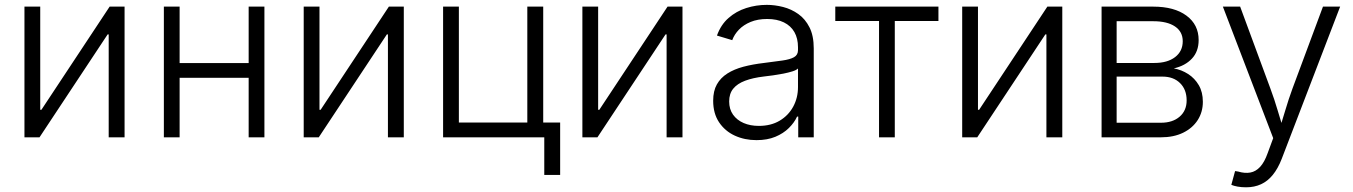

<svg xmlns="http://www.w3.org/2000/svg" viewBox="-20 -570 5615 797"><path d="M497.1 0H431.2V-427.2H426.8L144 0H81.5V-542.5H147V-114.3H151.9L435.1 -542.5H497.1Z M1028.8 -308.1V-247.1H709V-308.1ZM725.6 -542.5V0H660.2V-542.5ZM1077.6 -542.5V0H1012.2V-542.5Z M1656.2 0H1590.3V-427.2H1585.9L1303.2 0H1240.7V-542.5H1306.2V-114.3H1311L1594.2 -542.5H1656.2Z M1819.3 0V-542.5H1884.8V-61.5H2168.9V-542.5H2234.9V0ZM2239.3 156.2V0H2197.3V-61.5H2305.2V156.2Z M2813 0H2747.1V-427.2H2742.7L2460 0H2397.5V-542.5H2462.9V-114.3H2467.8L2751 -542.5H2813Z M3120.1 11.7Q3070.8 11.7 3030 -7.1Q2989.3 -25.9 2964.8 -62.5Q2940.4 -99.1 2940.4 -151.9Q2940.4 -192.4 2955.8 -219.7Q2971.2 -247.1 2999.3 -264.9Q3027.3 -282.7 3065.9 -293Q3104.5 -303.2 3150.9 -308.6Q3196.3 -314.5 3227.8 -318.8Q3259.3 -323.2 3275.9 -332.5Q3292.5 -341.8 3292.5 -361.8V-374Q3292.5 -410.6 3277.6 -436.8Q3262.7 -462.9 3233.9 -477.1Q3205.1 -491.2 3164.6 -491.2Q3125.5 -491.2 3095.9 -479Q3066.4 -466.8 3047.4 -447Q3028.3 -427.2 3019.5 -403.3L2956.1 -422.4Q2972.2 -467.3 3004.2 -495.4Q3036.1 -523.4 3077.6 -536.6Q3119.1 -549.8 3163.1 -549.8Q3196.3 -549.8 3230.7 -541Q3265.1 -532.2 3293.9 -511.7Q3322.8 -491.2 3340.3 -456.3Q3357.9 -421.4 3357.9 -369.1V0H3293.5V-85.9H3288.6Q3277.3 -61 3254.6 -38.6Q3231.9 -16.1 3198.5 -2.2Q3165 11.7 3120.1 11.7ZM3129.9 -47.4Q3180.2 -47.4 3216.6 -69.1Q3252.9 -90.8 3272.7 -127.4Q3292.5 -164.1 3292.5 -208.5V-285.6Q3285.6 -278.8 3269.3 -273.7Q3252.9 -268.6 3231.9 -264.4Q3210.9 -260.3 3189.5 -257.3Q3168 -254.4 3150.9 -252.4Q3105.5 -247.1 3073 -234.9Q3040.5 -222.7 3023.7 -201.9Q3006.8 -181.2 3006.8 -148.9Q3006.8 -116.7 3022.9 -94Q3039.1 -71.3 3066.9 -59.3Q3094.7 -47.4 3129.9 -47.4Z M3628.9 0V-482.9H3447.3V-542.5H3875.5V-482.9H3694.3V0Z M4389.6 0H4323.7V-427.2H4319.3L4036.6 0H3974.1V-542.5H4039.6V-114.3H4044.4L4327.6 -542.5H4389.6Z M4552.7 0V-542.5H4767.1Q4854.5 -542.5 4905 -505.1Q4955.6 -467.8 4955.6 -403.8Q4955.6 -356.4 4927.7 -326.7Q4899.9 -296.9 4852.5 -286.1Q4884.8 -280.3 4912.1 -262.7Q4939.5 -245.1 4956.3 -216.3Q4973.1 -187.5 4973.1 -147.5Q4973.1 -105 4951.7 -71.5Q4930.2 -38.1 4891.1 -19Q4852.1 0 4798.8 0ZM4615.2 -60.5H4798.8Q4847.7 -60.5 4876.7 -85.7Q4905.8 -110.8 4905.8 -153.3Q4905.8 -198.2 4878.4 -225.1Q4851.1 -252 4805.7 -252H4615.2ZM4615.2 -308.6H4771.5Q4826.2 -308.6 4857.9 -333Q4889.6 -357.4 4889.6 -398.9Q4889.6 -438.5 4857.4 -460.2Q4825.2 -481.9 4767.1 -481.9H4615.2Z M5091.3 197.3 5106.9 140.1 5119.6 142.1Q5147.5 150.4 5170.2 146.2Q5192.9 142.1 5210.9 122.6Q5229 103 5242.2 65.4L5265.1 3.4L5056.2 -542.5H5127.9L5253.4 -202.6Q5270.5 -156.7 5283.7 -111.6Q5296.9 -66.4 5310.5 -22.9H5288.1Q5301.8 -66.4 5315.2 -111.8Q5328.6 -157.2 5345.2 -202.6L5471.7 -542.5H5543L5300.3 89.8Q5284.7 129.9 5263.4 156Q5242.2 182.1 5214.6 194.8Q5187 207.5 5152.8 207.5Q5133.3 207.5 5117.4 204.6Q5101.6 201.7 5091.3 197.3Z"/></svg>

Font: Inter 16pt Light
Style: Regular
Weight: 300
Version: Version 4.001;git-66647c0bb